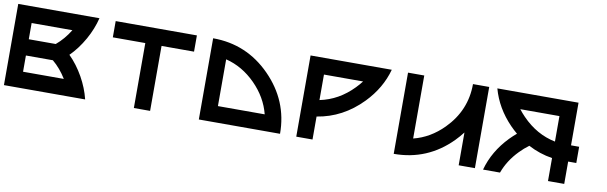

<svg xmlns="http://www.w3.org/2000/svg" viewBox="-39 -813 3594 1137"><g transform="rotate(10 1758.0 -244.0)"><path d="M0 0V-488.3H488.3Q472.2 -422.4 436.5 -358.4Q398.4 -291 350.6 -244.1Q399.4 -195.8 436.5 -129.9Q472.2 -65.9 488.3 0ZM97.7 -293H259.8Q307.6 -333 342.8 -390.6H97.7ZM97.7 -97.7H342.8Q307.6 -155.3 259.8 -195.3H97.7Z M1074.2 -390.6V-488.3H585.9V-390.6H781.2V0H878.9V-390.6Z M1269.5 -97.7H1550.8Q1525.9 -196.3 1448.2 -274.9Q1369.6 -354 1269.5 -378.9ZM1171.9 0V-488.3Q1374 -488.3 1517.1 -343.3Q1660.2 -198.2 1660.2 0Z M1855.5 -390.6V-237.3Q1968.8 -260.3 2055.7 -350.1Q2074.7 -369.6 2090.8 -390.6ZM1855.5 -138.2V0H1757.8V-488.3H2246.1Q2214.8 -374 2126 -282.2Q2009.8 -162.6 1855.5 -138.2Z M2343.8 -488.3H2441.4V-109.4Q2541.5 -134.3 2620.1 -213.9Q2734.4 -329.6 2734.4 -488.3H2832V0H2734.4V-197.3Q2713.9 -170.4 2689 -145Q2545.9 0 2343.8 0Z M3271.5 -237.3V-390.6H3036.1Q3052.2 -369.6 3071.3 -350.1Q3158.2 -260.3 3271.5 -237.3ZM3126.5 -186.5Q3097.7 -165.5 3071.3 -138.2Q3010.3 -75.7 2982.9 0H2880.9Q2912.1 -114.3 3001 -206.1Q3021 -226.6 3042 -244.1Q3021 -261.7 3001 -282.2Q2912.1 -374 2880.9 -488.3H3369.1V-231.9H3418V-134.3H3369.1V0H3271.5V-138.2Q3194.3 -150.4 3126.5 -186.5Z"/></g></svg>

Font: Arounder
Style: Regular
Weight: 400
Designer: Maxim Raikov
Foundry: Maxim Raikov
Version: Version 1.00 March 23, 2021, initial release